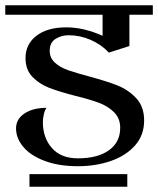

<svg xmlns="http://www.w3.org/2000/svg" viewBox="-32 -620 601 730"><path d="M425 -134Q425 -170 402 -193Q379 -216 344.5 -229Q310 -242 253 -256Q191 -272 154 -286.5Q117 -301 91 -328Q65 -355 65 -399Q65 -452 106.5 -484Q148 -516 220 -516Q286 -516 358 -484V-564H-12V-600H549V-564H460V-445L382 -420Q353 -451 312.5 -468.5Q272 -486 229 -486Q201 -486 179 -472Q157 -458 157 -427Q157 -400 176.5 -382Q196 -364 226 -353.5Q256 -343 308 -329Q375 -311 416 -294.5Q457 -278 486.5 -246Q516 -214 516 -162Q516 -106 481.5 -67Q447 -28 389.5 -8Q332 12 264 12Q192 12 138.5 -8Q85 -28 57 -61Q29 -94 29 -132Q29 -167 61 -188.5Q93 -210 145 -210Q138 -201 134.5 -185Q131 -169 131 -156Q131 -96 165.5 -57Q200 -18 264 -18Q339 -18 382 -48.5Q425 -79 425 -134ZM452 90H80V42H452Z"/></svg>

Font: Arya
Style: Regular
Weight: 400
Designer: Eduardo Rodriguez Tunni, Modular Infotech
Foundry: Eduardo Rodriguez Tunni, Modular Infotech
Version: Version 1.002